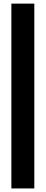

<svg xmlns="http://www.w3.org/2000/svg" viewBox="-20 -938 257 1078"><path d="M43.9 -917.7H172.7V120H43.9Z"/></svg>

Font: Big Shoulders Thin
Style: Regular
Weight: 100
Version: Version 2.002